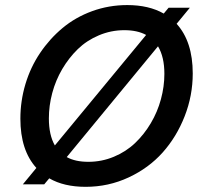

<svg xmlns="http://www.w3.org/2000/svg" viewBox="-20 -720 786 750"><path d="M669.9 -627Q732.9 -557.6 732.9 -433.1Q732.9 -346.7 701.4 -266.1Q669.9 -185.5 615.5 -124.5Q561 -63.5 482.4 -26.9Q403.8 9.8 314.5 9.8Q229.5 9.8 172.4 -23.4L152.8 0H69.3L122.1 -64Q59.6 -132.8 59.6 -256.3Q59.6 -325.2 79.3 -391.4Q99.1 -457.5 136.5 -512.9Q173.8 -568.4 224.4 -610.6Q274.9 -652.8 340.1 -676.5Q405.3 -700.2 477.1 -700.2Q561.5 -700.2 619.6 -667L638.7 -689.9H721.7ZM170.9 -257.8Q170.9 -192.4 194.3 -151.9L550.8 -583.5Q516.6 -602.1 465.8 -602.1Q413.6 -602.1 366.2 -582Q318.8 -562 283.9 -528.1Q249 -494.1 223.1 -450.2Q197.3 -406.2 184.1 -356.7Q170.9 -307.1 170.9 -257.8ZM325.2 -87.9Q377.4 -87.9 424.8 -107.7Q472.2 -127.4 507.6 -161.1Q543 -194.8 569.1 -238.8Q595.2 -282.7 608.6 -332.3Q622.1 -381.8 622.1 -431.6Q622.1 -497.6 597.2 -539.1L240.7 -106.4Q273.9 -87.9 325.2 -87.9Z"/></svg>

Font: HK Grotesk SemiBold Italic
Style: Regular
Weight: 600
Italic angle: -13°
Designer: Alfredo Marco Pradil and Stefan Peev
Foundry: Hanken Design Co.
Version: Version 1.000;PS 001.000;hotconv 1.0.88;makeotf.lib2.5.64775